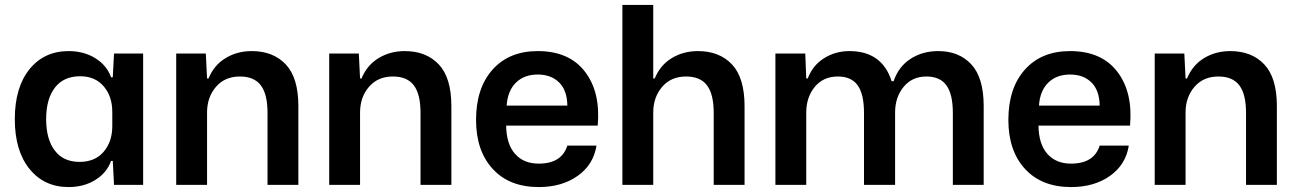

<svg xmlns="http://www.w3.org/2000/svg" viewBox="-20 -749 5252 778"><path d="M258 9Q159 9 99.5 -64.5Q40 -138 40 -266Q40 -395 99.5 -468.5Q159 -542 258 -542Q320 -542 366.5 -513Q413 -484 430 -436H437L442 -532H560V0H442L437 -97H430Q413 -49 366.5 -20Q320 9 258 9ZM302 -93Q365 -93 400 -134Q435 -175 435 -238V-295Q435 -359 400 -399.5Q365 -440 305 -440Q238 -440 202.5 -394Q167 -348 167 -266Q167 -185 202 -139Q237 -93 302 -93Z M694 0V-532H814L819 -431H825Q847 -485 894 -513.5Q941 -542 1000 -542Q1087 -542 1138 -488Q1189 -434 1189 -319V0H1064V-292Q1064 -367 1037 -403Q1010 -439 952 -439Q891 -439 855 -397Q819 -355 819 -293V0Z M1314 0V-532H1434L1439 -431H1445Q1467 -485 1514 -513.5Q1561 -542 1620 -542Q1707 -542 1758 -488Q1809 -434 1809 -319V0H1684V-292Q1684 -367 1657 -403Q1630 -439 1572 -439Q1511 -439 1475 -397Q1439 -355 1439 -293V0Z M2163 9Q2044 9 1976.5 -64.5Q1909 -138 1909 -263Q1909 -392 1976 -467Q2043 -542 2159 -542Q2286 -542 2350 -459Q2414 -376 2402 -240H2031Q2032 -165 2067 -125.5Q2102 -86 2163 -86Q2256 -86 2279 -159H2397Q2385 -82 2321 -36.5Q2257 9 2163 9ZM2033 -321H2279Q2278 -383 2245.5 -415Q2213 -447 2159 -447Q2104 -447 2070.5 -414Q2037 -381 2033 -321Z M2502 0V-729H2627V-431H2633Q2655 -485 2702 -513.5Q2749 -542 2808 -542Q2895 -542 2946 -488Q2997 -434 2997 -319V0H2872V-292Q2872 -367 2845 -403Q2818 -439 2760 -439Q2699 -439 2663 -397Q2627 -355 2627 -293V0Z M3122 0V-532H3243L3247 -431H3253Q3273 -484 3319 -513Q3365 -542 3422 -542Q3554 -542 3593 -420H3601Q3621 -479 3669.5 -510.5Q3718 -542 3782 -542Q3866 -542 3916 -488Q3966 -434 3966 -319V0H3841V-292Q3841 -367 3815 -403Q3789 -439 3734 -439Q3676 -439 3641.5 -397Q3607 -355 3607 -293V0H3481V-292Q3481 -367 3455.5 -403Q3430 -439 3375 -439Q3316 -439 3281.5 -397Q3247 -355 3247 -293V0Z M4320 9Q4201 9 4133.5 -64.5Q4066 -138 4066 -263Q4066 -392 4133 -467Q4200 -542 4316 -542Q4443 -542 4507 -459Q4571 -376 4559 -240H4188Q4189 -165 4224 -125.5Q4259 -86 4320 -86Q4413 -86 4436 -159H4554Q4542 -82 4478 -36.5Q4414 9 4320 9ZM4190 -321H4436Q4435 -383 4402.5 -415Q4370 -447 4316 -447Q4261 -447 4227.5 -414Q4194 -381 4190 -321Z M4659 0V-532H4779L4784 -431H4790Q4812 -485 4859 -513.5Q4906 -542 4965 -542Q5052 -542 5103 -488Q5154 -434 5154 -319V0H5029V-292Q5029 -367 5002 -403Q4975 -439 4917 -439Q4856 -439 4820 -397Q4784 -355 4784 -293V0Z"/></svg>

Font: Mona Sans SemiBold
Style: Regular
Weight: 600
Designer: Deni Anggara
Foundry: GitHub
Version: Version 2.000;Glyphs 3.2.3 (3260)